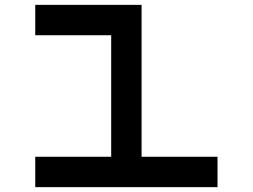

<svg xmlns="http://www.w3.org/2000/svg" viewBox="-20 -770 1040 790"><path d="M125 0V-125H437.5V-625H125V-750H562.5V-125H875V0Z"/></svg>

Font: Xanmono
Style: Regular
Weight: 400
Designer: GGBotNet
Foundry: GGBotNet
Version: 1.00